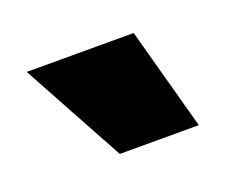

<svg xmlns="http://www.w3.org/2000/svg" viewBox="-52 -874 484 388"><g transform="rotate(-20 190.0 -680.0)"><path d="M30 -790H260L320 -570H150Z"/></g></svg>

Font: Enso Black
Style: Regular
Weight: 900
Designer: Coji Morishita
Foundry: UNDERFOREST DESIGN
Version: Version 1.000